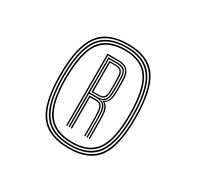

<svg xmlns="http://www.w3.org/2000/svg" viewBox="-83 -944 518 506"><g transform="rotate(30 175.5 -691.0)"><path d="M177 -532Q114.5 -532 87.2 -568.4Q60 -604.8 60 -689Q60 -775.2 87.2 -812.6Q114.5 -850 177 -850Q238.2 -850 264.6 -812.6Q291 -775.2 291 -689Q291 -604.8 264.6 -568.4Q238.2 -532 177 -532ZM177 -536Q236 -536 261.5 -571.5Q287 -607 287 -689Q287 -773.2 261.5 -809.6Q236 -846 177 -846Q116.5 -846 90.2 -809.6Q64 -773.2 64 -689Q64 -607 90.2 -571.5Q116.5 -536 177 -536ZM177 -540Q118.8 -540 93.4 -574.6Q68 -609.2 68 -689Q68 -771 93.4 -806.5Q118.8 -842 177 -842Q233.8 -842 258.4 -806.5Q283 -771 283 -689Q283 -609.2 258.4 -574.6Q233.8 -540 177 -540ZM177 -544Q231.5 -544 255.2 -577.8Q279 -611.5 279 -689Q279 -769 255.2 -803.5Q231.5 -838 177 -838Q120.8 -838 96.4 -803.5Q72 -769 72 -689Q72 -611.5 96.4 -577.8Q120.8 -544 177 -544ZM177 -548Q122.8 -548 99.4 -580.8Q76 -613.5 76 -689Q76 -766.8 99.4 -800.4Q122.8 -834 177 -834Q229.5 -834 252.2 -800.4Q275 -766.8 275 -689Q275 -613.5 252.2 -580.8Q229.5 -548 177 -548ZM177 -552Q227.5 -552 249.2 -583.9Q271 -615.8 271 -689Q271 -764.5 249.2 -797.2Q227.5 -830 177 -830Q125 -830 102.5 -797.2Q80 -764.5 80 -689Q80 -615.8 102.5 -583.9Q125 -552 177 -552ZM141.2 -582V-800H175.8Q211.8 -800 212.8 -763.2Q213.2 -747.2 213.2 -736.2Q213.2 -725.2 212.8 -715Q212.2 -705.8 209 -698Q205.8 -690.2 197.8 -686.5V-685.5Q211 -679.2 212.5 -654Q213.2 -643.8 213.2 -621.6Q213.2 -599.5 213.5 -582H210Q209.8 -599.5 209.8 -621.6Q209.8 -643.8 209 -653.8Q207.2 -680.2 192 -685.5V-686.5Q201.8 -690 205.2 -697.5Q208.8 -705 209.2 -715Q209.8 -725.2 209.8 -736.8Q209.8 -748.2 209.2 -763.2Q208.5 -781 200.6 -788.8Q192.8 -796.5 175.8 -796.5H144.8V-582ZM155.2 -582V-681H175.8Q187.5 -681 192.6 -674.6Q197.8 -668.2 198.8 -653.5Q199.5 -643.8 199.4 -621.6Q199.2 -599.5 199.5 -582H196Q196 -599.5 196 -622.1Q196 -644.8 195.2 -653.5Q194.2 -666.8 190 -672.1Q185.8 -677.5 175.8 -677.5H158.8V-582ZM148.2 -582V-793H175.8Q191.8 -793 198.4 -786.2Q205 -779.5 205.8 -763.2Q206.2 -748 206.2 -736.8Q206.2 -725.5 205.8 -715.2Q205.2 -703.8 201 -696Q196.8 -688.2 185.5 -686.5V-685.5Q195.8 -683.8 200.2 -676.2Q204.8 -668.8 205.8 -653.8Q206.2 -643.8 206.2 -621.6Q206.2 -599.5 206.5 -582H203Q202.8 -599.5 202.9 -621.6Q203 -643.8 202.2 -653.8Q201 -670.2 195 -677.4Q189 -684.5 175.8 -684.5H151.8V-582ZM151.8 -688H176.2Q189.5 -688 195.5 -694.4Q201.5 -700.8 202.2 -715.2Q202.8 -725.5 202.8 -736.6Q202.8 -747.8 202.2 -763Q201.8 -777.5 195.9 -783.5Q190 -789.5 175.8 -789.5H151.8ZM155.2 -691.5V-786H175.8Q198 -786 198.8 -763Q199.2 -747.5 199.2 -736.4Q199.2 -725.2 198.8 -715.2Q198.2 -702.2 193.1 -696.9Q188 -691.5 176.2 -691.5ZM158.8 -694.8H176.2Q186 -694.8 190.4 -699.4Q194.8 -704 195.5 -715.2Q196 -725.2 195.9 -736.2Q195.8 -747.2 195.2 -763Q195 -782.8 175.8 -782.8H158.8Z"/></g></svg>

Font: Big Shoulders Inline Display SC Thin
Style: Regular
Weight: 100
Designer: Patric King
Foundry: XO Type Co
Version: Version 2.002